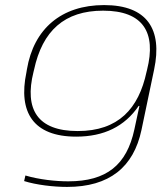

<svg xmlns="http://www.w3.org/2000/svg" viewBox="-20 -529 636 756"><path d="M86 -256 84 -244C51 -87 111 9 280 9C389 9 471 -31 526 -112H529L509 -19C479 120 400 185 249 185C199 185 134 178 80 162L75 184C123 199 190 207 244 207C411 207 506 129 537 -17L587 -256C620 -413 560 -509 390 -509C222 -509 113 -416 86 -256ZM112 -246 114 -254C147 -408 234 -487 386 -487C544 -487 596 -401 559 -254L557 -246C526 -101 446 -13 286 -13C128 -13 75 -98 112 -246Z"/></svg>

Font: LT Wave Thin
Style: Italic
Weight: 100
Designer: Daniel Lyons
Version: Version 2.5 (Glyphs App)